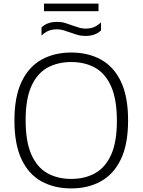

<svg xmlns="http://www.w3.org/2000/svg" viewBox="-20 -1042 795 1071"><path d="M377.5 9Q283 9 211.5 -30.2Q140 -69.5 100.2 -153.2Q60.5 -237 60.5 -370Q60.5 -503 100.8 -586.8Q141 -670.5 212.5 -709.8Q284 -749 377.5 -749Q472 -749 543.5 -709.5Q615 -670 654.8 -586.5Q694.5 -503 694.5 -370Q694.5 -237 654.2 -153.5Q614 -70 542.5 -30.5Q471 9 377.5 9ZM377.5 -44Q453.5 -44 510.8 -76Q568 -108 600 -179Q632 -250 632 -367.5Q632 -487.5 600 -559.8Q568 -632 510.8 -664Q453.5 -696 377.5 -696Q301.5 -696 244.2 -664.2Q187 -632.5 155 -561.2Q123 -490 123 -372.5Q123 -252 155 -180Q187 -108 244.2 -76Q301.5 -44 377.5 -44ZM456 -841.5Q432 -841.5 410.8 -847.8Q389.5 -854 369.5 -861.5Q351.5 -868 334 -873.2Q316.5 -878.5 298 -878.5Q270.5 -878.5 250.2 -870Q230 -861.5 211.5 -843.5V-888.5Q242.5 -920 299 -920Q323 -920 344.2 -913.5Q365.5 -907 385.5 -899.5Q403.5 -893 421 -887.8Q438.5 -882.5 457 -882.5Q484.5 -882.5 504.8 -891Q525 -899.5 543.5 -917.5V-872.5Q512.5 -841.5 456 -841.5ZM225.5 -979.5V-1022H529.5V-979.5Z"/></svg>

Font: Encode Sans Semi Expanded Light
Style: Regular
Weight: 300
Width: 6
Designer: Multiple Designers
Foundry: Impallari Type
Version: Version 3.000; ttfautohint (v1.8.3) -l 8 -r 50 -G 200 -x 14 